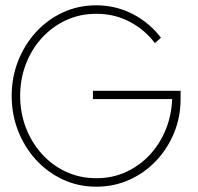

<svg xmlns="http://www.w3.org/2000/svg" viewBox="-20 -692 746 724"><path d="M330.5 -349.5H661V-318.5Q661 -251 636.5 -191.2Q612 -131.5 568.8 -85.8Q525.5 -40 467.8 -14Q410 12 343 12Q275 12 216.8 -15.2Q158.5 -42.5 115.2 -90Q72 -137.5 48 -199.2Q24 -261 24 -330.5Q24 -399.5 48 -461.2Q72 -523 115.2 -570.5Q158.5 -618 216.8 -645Q275 -672 343 -672Q380.5 -672 415.2 -663.5Q450 -655 481.2 -638.8Q512.5 -622.5 539.2 -600Q566 -577.5 587 -549.5L564 -529.5Q526 -580 469 -610Q412 -640 343 -640Q281 -640 228.5 -615.5Q176 -591 137.2 -548.2Q98.5 -505.5 77.2 -449.5Q56 -393.5 56 -330.5Q56 -267.5 77.2 -211.5Q98.5 -155.5 137.2 -112.2Q176 -69 228.5 -44.5Q281 -20 343 -20Q404 -20 455.2 -43.5Q506.5 -67 544.8 -108.2Q583 -149.5 605 -203.5Q627 -257.5 629 -318.5H330.5Z"/></svg>

Font: League Spartan Thin Thin
Style: Regular
Weight: 250
Version: Version 2.002